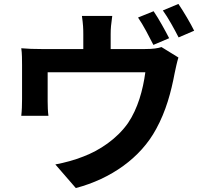

<svg xmlns="http://www.w3.org/2000/svg" viewBox="-20 -885 1040 975"><path d="M839 -691C820 -728 785 -792 760 -828L681 -796C708 -757 738 -698 759 -657ZM542 -636V-712C542 -741 544 -761 550 -804H396C402 -761 403 -741 403 -712V-636H190C152 -636 122 -637 88 -640C92 -616 92 -577 92 -555V-381C92 -354 91 -322 88 -297H226C223 -317 222 -349 222 -371V-518H718C706 -428 680 -334 630 -260C573 -179 485 -121 403 -90C361 -73 306 -58 261 -50L365 70C543 23 694 -83 773 -230C823 -321 849 -418 867 -514C871 -533 879 -571 886 -593L800 -646C782 -640 758 -636 717 -636ZM807 -832C834 -795 866 -736 887 -695L966 -729C949 -764 912 -827 886 -865Z"/></svg>

Font: Source Han Sans SC Bold
Style: Regular
Weight: 700
Designer: Ryoko NISHIZUKA (kana & ideographs); Paul D. Hunt (Latin, Greek & Cyrillic); Wenlong ZHANG (bopomofo); Sandoll Communica
Foundry: Adobe Systems Incorporated
Version: Version 1.001;PS 1.001;hotconv 1.0.78;makeotf.lib2.5.61930